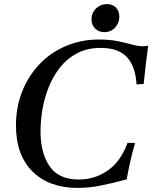

<svg xmlns="http://www.w3.org/2000/svg" viewBox="-20 -904 744 938"><path d="M359 14Q220 14 139 -66Q58 -146 58 -291Q58 -381 88.5 -457.5Q119 -534 173.5 -591Q228 -648 302.5 -679.5Q377 -711 464 -711Q515 -711 554.5 -703Q594 -695 624.5 -686.5Q655 -678 677 -678Q683 -678 691 -679Q699 -680 704 -681Q698 -638 692.5 -591.5Q687 -545 682 -494Q673 -493 664.5 -492.5Q656 -492 647 -492Q642 -580 600 -625Q558 -670 472 -670Q407 -670 358 -644.5Q309 -619 274.5 -576Q240 -533 218.5 -479.5Q197 -426 187.5 -370Q178 -314 178 -263Q178 -156 222.5 -91.5Q267 -27 365 -27Q443 -27 506.5 -71Q570 -115 603 -206Q611 -206 621.5 -206Q632 -206 640 -205Q627 -162 617 -118Q607 -74 599 -28Q538 -11 477.5 1.5Q417 14 359 14ZM490 -747Q462 -747 444.5 -765Q427 -783 427 -810Q427 -841 449 -862.5Q471 -884 502 -884Q531 -884 547 -866.5Q563 -849 563 -822Q563 -792 542.5 -769.5Q522 -747 490 -747Z"/></svg>

Font: Castoro
Style: Italic
Weight: 400
Italic angle: -11°
Designer: John Hudson with Paul Hanslow, assisted by Kaja Sojewska.
Foundry: Tiro Typeworks Ltd.
Version: Version 2.04